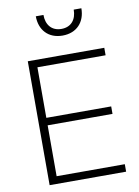

<svg xmlns="http://www.w3.org/2000/svg" viewBox="-105 -1068 824 1137"><g transform="rotate(-10 307.0 -499.5)"><path d="M99 0H559V-45H149V-351H539V-396H149V-700H559V-745H99ZM192 -999C192 -917 243 -859 329 -859C415 -859 466 -917 466 -999H420C420 -940 388 -899 329 -899C270 -899 238 -940 238 -999Z"/></g></svg>

Font: Mluvka ExtraLight
Style: Regular
Weight: 200
Designer: Modified by Jiří Krblich, Original typeface by Gumpita Rahayu
Foundry: Gumpita Rahayu & Jiří Krblich
Version: Version 2.000;Glyphs 3.1.1 (3134)